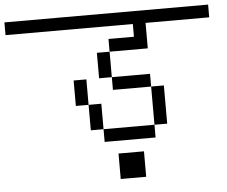

<svg xmlns="http://www.w3.org/2000/svg" viewBox="-55 -752 1110 939"><g transform="rotate(-5 500.0 -282.0)"><path d="M1000 -625H687.5V-500H500V-562.5H625V-625H0V-687.5H1000ZM312.5 -375H375V-250H312.5ZM375 -250H437.5V-125H375ZM437.5 -125H687.5V-62.5H437.5ZM437.5 -500H500V-375H437.5ZM500 0H625V125H500ZM500 -375H687.5V-312.5H500ZM687.5 -312.5H750V-125H687.5Z"/></g></svg>

Font: ChillBitmapSE 16px
Style: Regular
Weight: 400
Designer: Designed by Warren2060
Foundry: ChillType
Version: Version 1.000